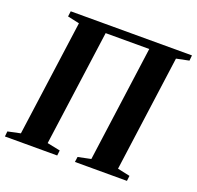

<svg xmlns="http://www.w3.org/2000/svg" viewBox="-137 -880 1043 1018"><g transform="rotate(20 384.5 -371.5)"><path d="M-7.5 0 -4.5 -29.5 66.5 -44.5 156 -698 89.5 -712.5 93.5 -743H777.5L774.5 -712.5L703.5 -698L614.5 -44.5L684.5 -29.5L681 0H387.5L391.5 -29.5L464 -44.5L553 -697.5H307L217.5 -44.5L291 -29.5L287.5 0Z"/></g></svg>

Font: Merriweather 96pt
Style: Bold Italic
Weight: 700
Italic angle: -7.8°
Version: Version 2.101